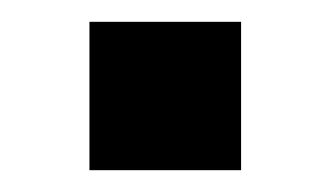

<svg xmlns="http://www.w3.org/2000/svg" viewBox="-20 -156 303 176"><path d="M201 -136V0H62V-136Z"/></svg>

Font: XXII Aven Bold
Style: Regular
Weight: 700
Designer: Lecter Johnson
Foundry: Doubletwo Studios
Version: Version 1.001